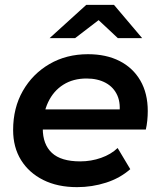

<svg xmlns="http://www.w3.org/2000/svg" viewBox="-20 -763 659 790"><path d="M297 7Q217 7 158 -22.5Q99 -52 66.5 -104.5Q34 -157 34 -228Q34 -319 74 -389Q114 -459 183.5 -499.5Q253 -540 342 -540Q417 -540 472 -512Q527 -484 557.5 -431.5Q588 -379 588 -306Q588 -287 586 -267Q584 -247 580 -230H127L141 -313H521L470 -285Q478 -336 463 -370Q448 -404 415 -422Q382 -440 336 -440Q281 -440 240.5 -414.5Q200 -389 178 -342.5Q156 -296 156 -234Q156 -169 193.5 -134Q231 -99 310 -99Q355 -99 396 -113.5Q437 -128 464 -154L516 -67Q474 -30 416.5 -11.5Q359 7 297 7ZM184 -606 335 -743H449L565 -606H465L342 -721H439L289 -606Z"/></svg>

Font: MOST Montserrat SemiBold
Style: Italic
Weight: 600
Italic angle: -11.3°
Designer: Julieta Ulanovsky
Foundry: Julieta Ulanovsky
Version: Version 8.000;March 11, 2024;FontCreator 15.0.0.2926 64-bit